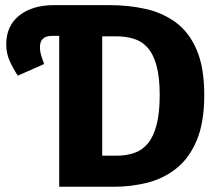

<svg xmlns="http://www.w3.org/2000/svg" viewBox="-20 -713 833 733"><path d="M206 -693.4H399.2Q469 -693.4 533.3 -679.5Q597.6 -665.7 648.9 -629.1Q700.3 -592.5 730 -524.7Q759.8 -456.9 759.8 -349.9Q759.8 -245.5 731.1 -177.2Q702.4 -108.9 653.5 -70.1Q604.5 -31.2 542.9 -15.6Q481.2 0 414.6 0H206ZM422.7 -574.4H370.2V-118.6H424.7Q462 -118.6 492.4 -129Q522.8 -139.3 544.3 -165.1Q565.8 -190.9 577.7 -236Q589.7 -281.1 589.7 -349.9Q589.7 -419.4 577.2 -463.7Q564.8 -508 542.4 -532.2Q520.1 -556.4 489.4 -565.4Q458.7 -574.4 422.7 -574.4ZM3.8 -544Q3.8 -613.8 53.3 -653.6Q102.9 -693.4 187.1 -693.4H207V-576H178.4Q155.4 -576 143.9 -565.2Q132.5 -554.4 132.5 -534.1Q132.5 -517 137.2 -501.5Q141.9 -486.1 148.6 -468.6L47.9 -424.1Q31 -449.9 17.4 -479.3Q3.8 -508.7 3.8 -544Z"/></svg>

Font: Fira Sans Variable
Style: Regular
Weight: 400
Designer: Carrois Corporate & Edenspiekermann AG
Foundry: Carrois Corporate GbR & Edenspiekermann AG
Version: Version 4.202